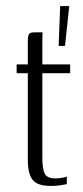

<svg xmlns="http://www.w3.org/2000/svg" viewBox="-20 -612 274 635"><path d="M148 3Q120 3 103.5 -5Q87 -13 79.5 -32Q72 -51 72 -85V-370H35V-399H72V-477Q72 -489 74 -495Q76 -501 80.5 -503Q85 -505 93 -505H121Q121 -504 120.5 -497.5Q120 -491 120 -477V-399H212V-370H120V-92Q120 -53 128 -37.5Q136 -22 163 -22Q175 -22 185.5 -24Q196 -26 201 -28V-3Q195 -2 181 0.5Q167 3 148 3ZM174 -460 179 -592H209L195 -460Z"/></svg>

Font: Genos Light
Style: Regular
Weight: 300
Designer: Robert E. Leuschke
Foundry: Robert E. Leuschke
Version: Version 1.010